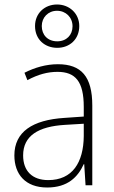

<svg xmlns="http://www.w3.org/2000/svg" viewBox="-20 -825 508 855"><path d="M235 -612C290 -612 333 -650 333 -709C333 -765 289 -805 234 -805C179 -805 136 -766 136 -709C136 -649 180 -612 235 -612ZM235 -641C192 -641 166 -670 166 -709C166 -747 194 -777 234 -777C273 -777 303 -748 303 -708C303 -669 276 -641 235 -641ZM238 -539C185 -539 134 -524 89 -501L102 -468C150 -494 193 -505 236 -505C316 -505 353 -462 353 -349V-306L267 -300C125 -291 44 -238 44 -133C44 -49 93 10 190 10C282 10 327 -37 353 -94H355L361 0H391V-355C391 -484 342 -539 238 -539ZM270 -269 353 -274V-219C352 -101 302 -23 195 -23C124 -23 83 -63 83 -133C83 -220 150 -262 270 -269Z"/></svg>

Font: Noto Sans Malayalam SemiCondensed ExtraLight
Style: Regular
Weight: 200
Width: 4
Designer: Jelle Bosma - Monotype Design Team
Foundry: Monotype Imaging Inc.
Version: Version 2.104